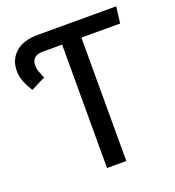

<svg xmlns="http://www.w3.org/2000/svg" viewBox="-127 -789 808 889"><g transform="rotate(-20 277.5 -344.5)"><path d="M183 -689H545L535 -608H344V0H249V-608H183ZM10 -565Q10 -620 48 -654.5Q86 -689 159 -689H184V-608H153Q125 -608 112 -595Q99 -582 99 -562Q99 -543 105 -527Q111 -511 119 -494L48 -458Q34 -480 22 -507Q10 -534 10 -565Z"/></g></svg>

Font: Fira Sans Variable
Style: Regular
Weight: 400
Designer: Carrois Corporate & Edenspiekermann AG
Foundry: Carrois Corporate GbR & Edenspiekermann AG
Version: Version 4.202